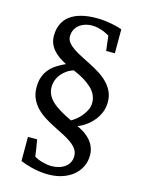

<svg xmlns="http://www.w3.org/2000/svg" viewBox="-127 -812 754 1008"><g transform="rotate(15 250.0 -307.5)"><path d="M362.8 -299.8Q362.8 -345.2 326.7 -379.4Q290.5 -413.6 225.1 -440.9Q202.1 -433.1 185.3 -420.7Q168.5 -408.2 157.2 -393.1Q146 -377.9 140.4 -361.3Q134.8 -344.7 134.8 -328.1Q134.8 -305.2 143.6 -286.1Q152.3 -267.1 170.2 -250Q188 -232.9 215.1 -216.6Q242.2 -200.2 278.8 -183.1Q289.6 -189 304.2 -200.4Q318.8 -211.9 331.8 -227.5Q344.7 -243.2 353.8 -261.7Q362.8 -280.3 362.8 -299.8ZM440.9 -325.2Q440.9 -295.9 430.7 -270.3Q420.4 -244.6 403.3 -223.9Q386.2 -203.1 364.5 -187.5Q342.8 -171.9 319.8 -163.1Q341.8 -152.8 360.6 -140.1Q379.4 -127.4 393.3 -111.1Q407.2 -94.7 415 -74.7Q422.9 -54.7 422.9 -30.8Q422.9 2.9 408.9 31Q395 59.1 370.4 79.3Q345.7 99.6 311.5 110.8Q277.3 122.1 236.8 122.1Q210.9 122.1 187.3 118.7Q163.6 115.2 143.6 110.1Q123.5 105 107.9 99.6Q92.3 94.2 83 89.8V-41H132.8Q134.3 -31.7 135.3 -26.4Q136.2 -21 137 -16.8Q137.7 -12.7 138.4 -8.3Q139.2 -3.9 140.4 2.9Q141.6 9.8 143.1 20.5Q144.5 31.2 147 48.8Q155.8 54.7 167.5 59.6Q179.2 64.5 191.9 67.9Q204.6 71.3 217.3 73.2Q230 75.2 241.2 75.2Q263.2 75.2 282 69.6Q300.8 64 314.7 53.5Q328.6 43 336.4 27.8Q344.2 12.7 344.2 -5.9Q344.2 -27.8 332 -44.7Q319.8 -61.5 299.8 -75.7Q279.8 -89.8 254.2 -102.8Q228.5 -115.7 201.7 -129.4Q174.8 -143.1 149.2 -159.2Q123.5 -175.3 103.5 -196Q83.5 -216.8 71.3 -243.4Q59.1 -270 59.1 -305.2Q59.1 -338.4 68.4 -362.8Q77.6 -387.2 93.5 -405.5Q109.4 -423.8 130.9 -437.3Q152.3 -450.7 176.8 -461.9Q154.3 -473.1 136 -486.3Q117.7 -499.5 104.5 -515.1Q91.3 -530.8 84.2 -549.3Q77.1 -567.9 77.1 -589.8Q77.1 -624 89.1 -651.4Q101.1 -678.7 125.2 -697.8Q149.4 -716.8 185.8 -726.8Q222.2 -736.8 271 -736.8Q293 -736.8 314.5 -734.4Q335.9 -731.9 354.7 -728.3Q373.5 -724.6 388.2 -720.5Q402.8 -716.3 410.2 -712.9V-583H362.8L353 -664.1Q344.7 -668.5 334.7 -673.6Q324.7 -678.7 312.7 -682.9Q300.8 -687 287.4 -689.9Q273.9 -692.9 258.8 -692.9Q236.3 -692.9 218 -686.5Q199.7 -680.2 186.5 -668.9Q173.3 -657.7 166.3 -642.3Q159.2 -627 159.2 -608.9Q159.2 -589.8 171.4 -574.7Q183.6 -559.6 203.4 -546.4Q223.1 -533.2 248.3 -520.5Q273.4 -507.8 300 -494.1Q326.7 -480.5 351.8 -464.6Q377 -448.7 396.7 -428.7Q416.5 -408.7 428.7 -383.3Q440.9 -357.9 440.9 -325.2Z"/></g></svg>

Font: BabelStone Ogham Stemless
Style: Regular
Weight: 400
Designer: Andrew West
Foundry: BabelStone
Version: Version 2.02 March 14, 2022